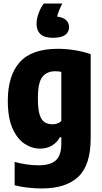

<svg xmlns="http://www.w3.org/2000/svg" viewBox="-20 -832 576 1082"><path d="M215 230Q180.5 230 139.5 225.8Q98.5 221.5 62.5 212V80.5Q131.5 99.5 200 99.5Q262.5 99.5 294 72.2Q325.5 45 325.5 -23.5V-58.5H317.5Q301 -28.5 272.5 -11.5Q244 5.5 205.5 5.5Q160 5.5 118.5 -21.8Q77 -49 50.5 -108.5Q24 -168 24 -264Q24 -406.5 91.5 -481.8Q159 -557 306 -557Q351.5 -557 401 -549.2Q450.5 -541.5 491 -526.5V-52.5Q491 98 421.5 164Q352 230 215 230ZM277 -131.5Q290 -131.5 303.2 -136.2Q316.5 -141 325.5 -150V-427Q318 -428.5 308.8 -429.5Q299.5 -430.5 291 -430.5Q244.5 -430.5 219 -398.8Q193.5 -367 193.5 -278.5Q193.5 -219 203 -187.2Q212.5 -155.5 231 -143.5Q249.5 -131.5 277 -131.5ZM278 -619Q230 -619 208 -639.8Q186 -660.5 186 -698Q186 -726 197.8 -757.8Q209.5 -789.5 226.5 -812H331Q308 -767.5 302 -738.5Q337 -734 353 -718.2Q369 -702.5 369 -678.5Q369 -651 347.2 -635Q325.5 -619 278 -619Z"/></svg>

Font: Encode Sans Condensed ExtraBold
Style: Regular
Weight: 800
Width: 3
Designer: Multiple Designers
Foundry: Impallari Type
Version: Version 3.000; ttfautohint (v1.8.3) -l 8 -r 50 -G 200 -x 14 